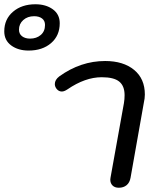

<svg xmlns="http://www.w3.org/2000/svg" viewBox="-190 -870 732 900"><path d="M-170 -723Q-170 -780 -129 -815Q-88 -850 -24 -850Q25 -850 57.5 -826.5Q90 -803 90 -761Q90 -703 49.5 -668Q9 -633 -56 -633Q-105 -633 -137.5 -657Q-170 -681 -170 -723ZM21 -753Q21 -773 7 -783.5Q-7 -794 -30 -794Q-61 -794 -81 -776Q-101 -758 -101 -731Q-101 -711 -86.5 -700Q-72 -689 -49 -689Q-19 -689 1 -706Q21 -723 21 -753ZM327 -28 328 -37 391 -387Q394 -405 394 -424Q394 -467 369 -487.5Q344 -508 287 -508Q209 -508 126 -451Q111 -441 100 -441Q86 -441 76.5 -452Q67 -463 67 -476Q67 -496 88 -512Q188 -584 303 -584Q388 -584 438.5 -542.5Q489 -501 489 -427Q489 -409 484 -387L422 -37Q418 -14 403.5 -2Q389 10 367 10Q348 10 337.5 -0.5Q327 -11 327 -28Z"/></svg>

Font: Kodchasan Medium
Style: Italic
Weight: 500
Italic angle: -10°
Version: Version 1.000; ttfautohint (v1.6)